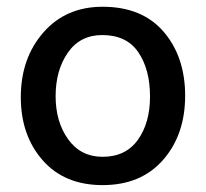

<svg xmlns="http://www.w3.org/2000/svg" viewBox="-20 -534 604 563"><path d="M280.8 8.8Q393.6 8.8 458.3 -65.2Q522.9 -139.2 522.9 -253.2Q522.9 -367.2 460 -440.7Q397 -514.2 280.8 -514.2Q172.9 -514.2 106.9 -438.5Q41 -362.8 41 -249Q41 -137.2 105 -64.2Q168.9 8.8 280.8 8.8ZM279.8 -431.2Q351.6 -431.2 385.7 -380.6Q419.9 -330.1 419.9 -251Q419.9 -173.8 384.3 -124Q348.6 -74.2 280.8 -74.2Q216.8 -74.2 179.9 -125.5Q143.1 -176.8 143.1 -252Q143.1 -328.1 179 -379.6Q214.8 -431.2 279.8 -431.2Z"/></svg>

Font: FAU Chimera Medium
Style: Regular
Weight: 500
Version: Version 1.002;hotconv 1.0.117;makeotfexe 2.5.65602